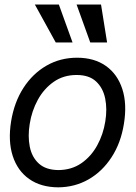

<svg xmlns="http://www.w3.org/2000/svg" viewBox="-20 -804 590 836"><path d="M233.4 11.7Q157.7 11.2 106.9 -24.7Q56.2 -60.5 35.4 -125Q14.6 -189.5 28.3 -275.4Q42 -359.4 82.3 -421.6Q122.6 -483.9 182.6 -518.3Q242.7 -552.7 315.4 -552.7Q390.6 -552.7 441.2 -516.8Q491.7 -481 512.7 -416Q533.7 -351.1 519.5 -264.6Q506.3 -181.6 465.8 -119.4Q425.3 -57.1 365.5 -22.9Q305.7 11.2 233.4 11.7ZM234.4 -63.5Q292 -64 334.5 -93.5Q377 -123 403.3 -171.1Q429.7 -219.2 438.5 -275.4Q447.3 -329.1 438 -375Q428.7 -420.9 398.4 -449.2Q368.2 -477.5 313.5 -477.5Q256.3 -477.5 213.6 -447.5Q170.9 -417.5 144.5 -369.1Q118.2 -320.8 109.4 -264.6Q100.6 -211.4 109.6 -165.5Q118.7 -119.6 149.2 -91.8Q179.7 -64 234.4 -63.5ZM222.7 -619.1 131.8 -784.2H236.3L295.9 -619.1ZM373 -619.1 313.5 -784.2H419.9L446.3 -619.1Z"/></svg>

Font: Inter Tight
Style: Italic
Weight: 400
Italic angle: -9.39999°
Designer: Rasmus Andersson
Foundry: rsms
Version: Version 3.002